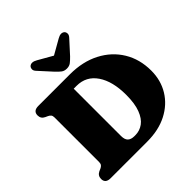

<svg xmlns="http://www.w3.org/2000/svg" viewBox="-237 -1126 1314 1314"><g transform="rotate(-45 419.5 -469.5)"><path d="M42.5 -42.5Q42.5 -74.5 72 -88.5L89.5 -96Q101.5 -101.5 108.2 -109.8Q115 -118 115 -134V-566Q115 -582 108.2 -590.2Q101.5 -598.5 89.5 -604L72 -612Q42.5 -625.5 42.5 -657.5Q42.5 -700 92.5 -700H398Q521.5 -700 614.2 -652Q707 -604 758.5 -519.2Q810 -434.5 810 -324Q810 -230.5 765.2 -157.2Q720.5 -84 639 -42Q557.5 0 446.5 0H92.5Q42.5 0 42.5 -42.5ZM420.5 -88.5Q462.5 -88.5 496.8 -113.2Q531 -138 551.2 -191Q571.5 -244 571.5 -328Q571.5 -459 519.5 -535.5Q467.5 -612 375 -612H347V-154Q347 -119 363.2 -103.8Q379.5 -88.5 411 -88.5ZM485.5 -785.5Q466.5 -766 451 -754Q435.5 -742 411.5 -742Q387.5 -742 372 -754Q356.5 -766 338 -785.5L252 -880Q237.5 -895 238.8 -909Q240 -923 248 -930.5Q269.5 -949 306.5 -927.5L411.5 -867.5L517 -927.5Q553.5 -949 575.5 -930.5Q583.5 -923 584.5 -909Q585.5 -895 571.5 -880Z"/></g></svg>

Font: Fraunces 9pt S050 Black
Style: Regular
Weight: 900
Version: Version 1.000; ttfautohint (v1.8.3)